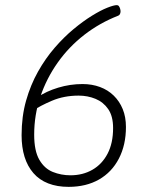

<svg xmlns="http://www.w3.org/2000/svg" viewBox="-20 -722 575 747"><path d="M247 5Q202 5 167.5 -8.5Q133 -22 110 -48.5Q87 -75 75.5 -112Q64 -149 64 -196Q64 -269 81.5 -330.5Q99 -392 128 -443.5Q157 -495 193 -536.5Q229 -578 266.5 -609Q304 -640 338 -661Q372 -682 397.5 -692Q423 -702 434 -702Q440 -702 443 -697.5Q446 -693 447.5 -687.5Q449 -682 449 -678Q449 -673 447 -668Q445 -663 440 -661Q368 -633 308 -586.5Q248 -540 204.5 -478.5Q161 -417 137 -346Q113 -275 113 -198Q113 -135 133 -100.5Q153 -66 185.5 -53Q218 -40 254 -40Q302 -40 339.5 -61.5Q377 -83 398.5 -124Q420 -165 420 -224Q420 -270 401 -297.5Q382 -325 351.5 -337.5Q321 -350 286 -350Q229 -350 182 -330Q135 -310 108 -291L125 -343Q160 -367 206.5 -381Q253 -395 301 -395Q338 -395 369 -383.5Q400 -372 422.5 -350Q445 -328 457.5 -297.5Q470 -267 470 -228Q470 -158 442.5 -105Q415 -52 365 -23.5Q315 5 247 5Z"/></svg>

Font: Asap ExtraLight
Style: Italic
Weight: 250
Italic angle: -6°
Version: Version 3.001